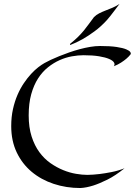

<svg xmlns="http://www.w3.org/2000/svg" viewBox="-20 -948 692 977"><path d="M644 -670.9Q635.3 -659.7 622.6 -648.9Q611.8 -639.6 595.9 -629.4Q580.1 -619.1 559.1 -610.8Q565.9 -619.6 560.3 -629.6Q554.7 -639.6 535.6 -647.9Q516.6 -656.2 484.1 -661.6Q451.7 -667 404.8 -667Q377.4 -667 345.9 -661.4Q314.5 -655.8 283.7 -642.1Q252.9 -628.4 224.4 -605.7Q195.8 -583 173.8 -549.1Q151.9 -515.1 138.9 -468.5Q126 -421.9 126 -360.8Q126 -299.8 140.9 -253.4Q155.8 -207 180.4 -173.6Q205.1 -140.1 236.8 -117.9Q268.6 -95.7 301.8 -82.3Q335 -68.8 366.9 -63.5Q398.9 -58.1 424.8 -58.1Q454.6 -58.6 486.8 -62.5Q514.6 -65.9 548.1 -72.5Q581.5 -79.1 613.8 -91.8Q566.4 -53.7 525.9 -33.7Q485.4 -13.7 454.6 -3.9Q418.9 7.3 389.2 8.8Q316.9 8.8 252.9 -12.5Q189 -33.7 140.9 -74Q92.8 -114.3 64.9 -172.9Q37.1 -231.4 37.1 -306.2Q37.1 -352.5 45.9 -392.3Q54.7 -432.1 69.1 -465.3Q83.5 -498.5 101.6 -525.1Q119.6 -551.8 138.4 -572Q157.2 -592.3 175 -606Q192.9 -619.6 206.1 -627Q218.8 -634.3 238.5 -643.6Q258.3 -652.8 282 -662.4Q305.7 -671.9 332 -681.2Q358.4 -690.4 385.7 -697.8Q413.1 -705.1 439.2 -709.5Q465.3 -713.9 488.8 -713.9Q541 -713.9 573.2 -709Q605.5 -704.1 622.3 -697Q639.2 -689.9 643.3 -682.6Q647.5 -675.3 644 -670.9ZM587.9 -927.7Q574.7 -910.2 562.5 -894Q552.2 -880.4 541.5 -866.7Q530.8 -853 523.9 -845.7Q493.2 -812 460.4 -788.1Q427.7 -764.2 399.9 -748.5Q367.7 -730.5 336.9 -718.8Q336.4 -720.2 336.4 -721.7Q336.4 -724.6 336.9 -725.1Q361.8 -745.1 377.9 -761.2Q394 -777.3 406.7 -792.7Q419.4 -808.1 430.9 -824.2Q442.4 -840.3 458 -860.8Q469.7 -872.6 484.6 -880.1Q499.5 -887.7 516.6 -894.3Q533.7 -900.9 551.8 -908.4Q569.8 -916 587.9 -927.7Z"/></svg>

Font: Quintessential
Style: Regular
Weight: 400
Designer: Astigmatic (AOETI)
Foundry: Astigmatic (AOETI)
Version: Version 1.000